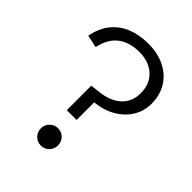

<svg xmlns="http://www.w3.org/2000/svg" viewBox="-208 -829 942 942"><g transform="rotate(45 262.5 -358.5)"><path d="M211 -208V-378L262 -384Q332 -392 370.5 -428.5Q409 -465 409 -523Q409 -587 368.5 -624.5Q328 -662 260 -662Q195 -662 151.5 -630Q108 -598 92 -527L27 -541Q39 -602 71 -642Q103 -682 152 -702Q201 -722 263 -722Q329 -722 378.5 -697.5Q428 -673 455.5 -628.5Q483 -584 483 -523Q483 -473 457 -431Q431 -389 385 -362.5Q339 -336 279 -330L247 -327L279 -364V-208ZM243 5Q219 5 201.5 -12.5Q184 -30 184 -55Q184 -80 201.5 -97.5Q219 -115 243 -115Q269 -115 286 -97.5Q303 -80 303 -55Q303 -30 286 -12.5Q269 5 243 5Z"/></g></svg>

Font: TikTok Sans 24pt Light
Style: Regular
Weight: 300
Version: Version 4.000